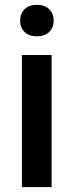

<svg xmlns="http://www.w3.org/2000/svg" viewBox="-20 -772 303 792"><path d="M192.9 0H70.5V-545.1H192.9ZM63 -686.6Q63 -714.9 80.9 -733.5Q98.7 -752.1 132 -752.1Q165.2 -752.1 183.4 -733.5Q201.5 -714.9 201.5 -686.6Q201.5 -658.9 183.4 -640.6Q165.2 -622.2 132 -622.2Q98.7 -622.2 80.9 -640.6Q63 -658.9 63 -686.6Z"/></svg>

Font: Vazir FD Medium
Style: Regular
Weight: 500
Foundry: DejaVu fonts team - Redesigned by Saber Rastikerdar
Version: Version 21.10;October 20, 2019;FontCreator 12.0.0.2547 64-bi